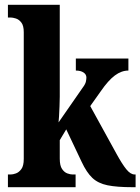

<svg xmlns="http://www.w3.org/2000/svg" viewBox="-20 -780 585 800"><path d="M13 0V-53H25Q34 -53 46.5 -57.5Q59 -62 69 -75.5Q79 -89 79 -118V-646Q79 -673 69 -686Q59 -699 46 -703Q33 -707 25 -707H13V-760H229V-377Q229 -360 228 -337.5Q227 -315 226 -295.5Q225 -276 224 -270L324 -414Q336 -430 338 -440.5Q340 -451 340 -457Q340 -470 328 -478Q316 -486 296 -486V-536H515V-486Q486 -486 458.5 -465.5Q431 -445 400 -400L356 -338L466 -138Q489 -96 506.5 -74.5Q524 -53 541 -53H545V0H533Q467 0 428 -8Q389 -16 365 -38.5Q341 -61 320 -106L256 -241L229 -196V-119Q229 -90 238.5 -76Q248 -62 260.5 -57.5Q273 -53 282 -53H295V0Z"/></svg>

Font: Noto Serif Khmer ExtraCondensed ExtraBold
Style: Regular
Weight: 800
Width: 2
Designer: Danh Hong and the Monotype Design Team
Foundry: Monotype Imaging Inc.
Version: Version 2.004; ttfautohint (v1.8.4.7-5d5b)